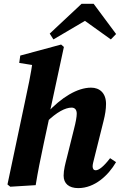

<svg xmlns="http://www.w3.org/2000/svg" viewBox="-20 -947 619 982"><path d="M32.5 8 162.5 0C174.3 -72.1 185.8 -129.3 204.1 -215L235.3 -360.2L235.4 -375.7L306.8 -706.9L292.5 -719.2L83.7 -662.8L78.3 -625.2L204.6 -605L147.9 -638.9C137.9 -567.7 122.8 -496.1 107.3 -425L18.2 -3.6L32.5 8ZM380.1 15.1C465.2 15.1 534.5 -50.7 573.5 -117.6L543.1 -138C511.4 -96.6 486.3 -76.1 469.4 -76.1C459.6 -76.1 453.7 -83.1 453.7 -96.3C453.7 -106.3 457.6 -119.9 462.4 -139.3L509.6 -328.2C517.6 -359.7 522.3 -388.4 522.3 -415.4C522.3 -471.4 489.3 -498.7 445.8 -498.7C375.5 -498.7 293.9 -449.1 218.3 -367.2H210.4L218.3 -323C270.3 -374 314.6 -396.6 346.1 -396.6C361.7 -396.6 372.5 -387.1 372.5 -365.7C372.5 -349.3 367.4 -322 359.4 -290.9L322.1 -141.1C314.3 -110.8 305.4 -78.1 305.4 -48.6C305.4 -8.3 332.3 15.1 380.1 15.1ZM459.1 -927.4H397L234.3 -775.1L253.3 -745.4L463.3 -869.1H374.3L546.9 -745.4L573.8 -773L459.1 -927.4Z"/></svg>

Font: Source Serif 4 Variable
Style: Italic
Weight: 400
Italic angle: -12°
Designer: Frank Grießhammer
Foundry: Adobe Systems Incorporated
Version: Version 4.004;hotconv 1.0.116;makeotfexe 2.5.65601